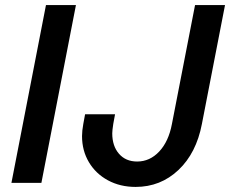

<svg xmlns="http://www.w3.org/2000/svg" viewBox="-20 -720 906 756"><path d="M279 -700 143 0H25L161 -700ZM433 -270 426 -232Q422 -206 422 -195Q422 -145 448.5 -114.5Q475 -84 520 -84Q570 -84 607 -123.5Q644 -163 657 -232L748 -700H866L775 -232Q753 -117 682.5 -50.5Q612 16 514 16Q453 16 405 -10Q357 -36 330 -81.5Q303 -127 303 -184Q303 -205 308 -232L315 -270Z"/></svg>

Font: MedMera Sans Semibold
Style: Italic
Weight: 600
Italic angle: -11°
Designer: Kasper Nordkvist
Foundry: UNCUT.wtf
Version: Version 1.300